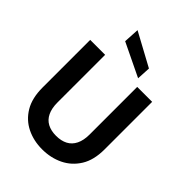

<svg xmlns="http://www.w3.org/2000/svg" viewBox="-271 -1086 1227 1227"><g transform="rotate(45 342.5 -473.0)"><path d="M340 12Q263 12 200 -19Q137 -50 100 -112Q63 -174 63 -270V-700H198V-269Q198 -217 215 -181.5Q232 -146 264.5 -129Q297 -112 342 -112Q388 -112 420.5 -129Q453 -146 470.5 -181.5Q488 -217 488 -269V-700H623V-270Q623 -174 584.5 -112Q546 -50 482 -19Q418 12 340 12ZM453 -743 227 -852 233 -958 458 -836Z"/></g></svg>

Font: DM Sans 20pt
Style: Bold
Weight: 700
Version: Version 4.004;gftools[0.9.30]